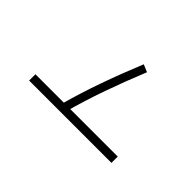

<svg xmlns="http://www.w3.org/2000/svg" viewBox="-168 -1028 1336 1336"><g transform="rotate(-45 500.0 -360.0)"><path d="M309 45H247V-765H309ZM891 -281 868 -226Q716 -288 567.5 -340.5Q419 -393 271 -433L286 -492Q436 -451 587 -397.5Q738 -344 891 -281Z"/></g></svg>

Font: Murecho Thin Light
Style: Regular
Weight: 300
Version: Version 1.010